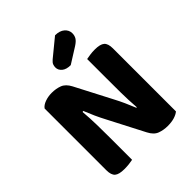

<svg xmlns="http://www.w3.org/2000/svg" viewBox="-230 -983 1133 1133"><g transform="rotate(-45 337.0 -416.5)"><path d="M606 -19Q592 -7 568 0.5Q544 8 511 8Q477 8 447 -3Q417 -14 397 -53L281 -277Q264 -309 249.5 -341Q235 -373 221 -408L214 -406Q219 -346 220 -291.5Q221 -237 221 -186V0Q211 2 191.5 4.5Q172 7 151 7Q106 7 88 -8.5Q70 -24 70 -64V-579Q82 -596 108.5 -605.5Q135 -615 165 -615Q200 -615 229.5 -604Q259 -593 279 -555L396 -330Q413 -298 427.5 -266Q442 -234 456 -199L460 -200Q455 -267 454.5 -327Q454 -387 454 -442V-608Q464 -610 483.5 -613Q503 -616 525 -616Q570 -616 588 -600.5Q606 -585 606 -545ZM419 -841Q457 -841 478.5 -822.5Q500 -804 500 -777Q500 -758 491 -743Q482 -728 457 -712L360 -651Q324 -651 305 -667Q286 -683 286 -705Q286 -717 290 -727.5Q294 -738 308 -750Z"/></g></svg>

Font: Baloo 2 Latin
Style: Bold
Weight: 400
Designer: Sarang Kulkarni and Ek Type
Foundry: Ek Type
Version: Version 1.001